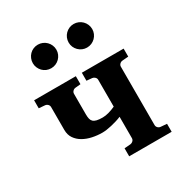

<svg xmlns="http://www.w3.org/2000/svg" viewBox="-169 -849 926 975"><g transform="rotate(-30 294.5 -361.5)"><path d="M308.1 0V-46.9L344.2 -49.8Q353 -50.8 359.6 -57.4Q366.2 -64 366.2 -73.2V-198.2Q352.5 -192.4 336.9 -187.7Q321.3 -183.1 305.9 -179.4Q290.5 -175.8 276.1 -173.8Q261.7 -171.9 251 -171.9Q221.7 -171.9 192.9 -178Q164.1 -184.1 141.1 -197.3Q118.2 -210.4 104 -231Q89.8 -251.5 89.8 -280.8V-415Q89.8 -423.8 83.5 -430.4Q77.1 -437 67.9 -438L32.2 -440.9V-487.8H276.9V-440.9L246.1 -438Q236.8 -437 230.5 -430.4Q224.1 -423.8 224.1 -415V-293.9Q224.1 -278.8 226.6 -268.3Q229 -257.8 236.1 -251Q243.2 -244.1 256.3 -241Q269.5 -237.8 291 -237.8Q307.6 -237.8 327.4 -243.4Q347.2 -249 366.2 -257.8V-415Q366.2 -423.8 359.6 -430.4Q353 -437 344.2 -438L312 -440.9V-487.8H557.1V-440.9L521 -438Q511.7 -437 505.4 -430.4Q499 -423.8 499 -415V-73.2Q499 -64 505.4 -57.4Q511.7 -50.8 521 -49.8L557.1 -46.9V0ZM258.8 -653.8Q258.8 -639.6 253.4 -627.2Q248 -614.7 238.5 -605.2Q229 -595.7 216.3 -590.3Q203.6 -585 189.5 -585Q175.3 -585 162.6 -590.3Q149.9 -595.7 140.6 -605.2Q131.3 -614.7 126 -627.2Q120.6 -639.6 120.6 -653.8Q120.6 -668 126 -680.7Q131.3 -693.4 140.6 -702.9Q149.9 -712.4 162.6 -717.8Q175.3 -723.1 189.5 -723.1Q203.6 -723.1 216.3 -717.8Q229 -712.4 238.5 -702.9Q248 -693.4 253.4 -680.7Q258.8 -668 258.8 -653.8ZM468.8 -653.8Q468.8 -639.6 463.4 -627.2Q458 -614.7 448.5 -605.2Q439 -595.7 426.3 -590.3Q413.6 -585 399.4 -585Q385.3 -585 372.8 -590.3Q360.4 -595.7 350.8 -605.2Q341.3 -614.7 335.9 -627.2Q330.6 -639.6 330.6 -653.8Q330.6 -668 335.9 -680.7Q341.3 -693.4 350.8 -702.9Q360.4 -712.4 372.8 -717.8Q385.3 -723.1 399.4 -723.1Q413.6 -723.1 426.3 -717.8Q439 -712.4 448.5 -702.9Q458 -693.4 463.4 -680.7Q468.8 -668 468.8 -653.8Z"/></g></svg>

Font: Charis SIL CyrE
Style: Bold
Weight: 700
Foundry: SIL International
Version: Version 5.000